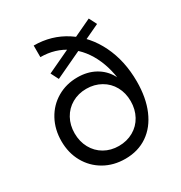

<svg xmlns="http://www.w3.org/2000/svg" viewBox="-172 -838 918 976"><g transform="rotate(-30 287.0 -350.0)"><path d="M45 -224Q45 -293 75 -348Q105 -403 158 -434Q211 -465 277 -465Q335 -465 379.5 -440.5Q424 -416 449 -371.5Q474 -327 474 -270L459 -280Q459 -389 422.5 -472.5Q386 -556 319.5 -602Q253 -648 166 -648V-716Q270 -716 353 -662Q436 -608 482.5 -512.5Q529 -417 529 -296Q529 -201 499 -130.5Q469 -60 413.5 -22Q358 16 283 16Q214 16 160 -15Q106 -46 75.5 -100.5Q45 -155 45 -224ZM452 -225Q452 -273 431 -311Q410 -349 372 -370.5Q334 -392 287 -392Q240 -392 202.5 -370.5Q165 -349 144 -311Q123 -273 123 -225Q123 -177 144 -138.5Q165 -100 202.5 -78.5Q240 -57 287 -57Q334 -57 372 -78.5Q410 -100 431 -138.5Q452 -177 452 -225ZM169 -550 477 -695 500 -650 192 -505Z"/></g></svg>

Font: Uncut Sans Variable
Style: Regular
Weight: 400
Designer: Kasper Nordkvist
Foundry: UNCUT.wtf
Version: Version 1.304;Glyphs 3.2 (3246)